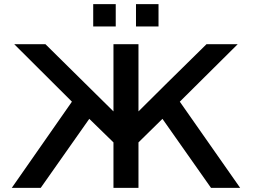

<svg xmlns="http://www.w3.org/2000/svg" viewBox="-20 -909 1233 929"><path d="M431 -781V-889H540V-781ZM638 -781V-889H747V-781ZM37 0 328 -417 49 -695H200L529 -370V-695H650V-370Q763 -483 979 -695H1130L850 -417L1142 0H1001L766 -334L650 -220V0H529V-220L412 -334Q329 -215 177 0Z"/></svg>

Font: Coval
Style: Bold
Weight: 700
Foundry: Context Ltd
Version: Version 001.000